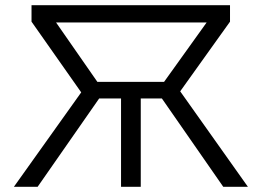

<svg xmlns="http://www.w3.org/2000/svg" viewBox="-20 -720 1008 740"><path d="M33.5 0 293 -364 101.5 -636.5V-700H866.5V-636.5L674.5 -368L935.5 0H840.5L585.5 -367L776.5 -633.5H196L381 -367.5L125 0ZM446.5 0V-340.5H331V-404.5H637.5V-340.5H522.5V0Z"/></svg>

Font: Geologica Roman ExtraLight
Style: Regular
Weight: 250
Designer: Sindre Bremnes, Frode Helland
Foundry: Monokrom Skriftforlag AS
Version: Version 1.010;gftools[0.9.28]